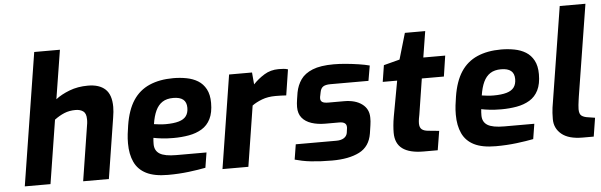

<svg xmlns="http://www.w3.org/2000/svg" viewBox="-49 -929 3446 1101"><g transform="rotate(-5 1674.0 -378.5)"><path d="M54 0 175 -763H323L278 -482Q310 -507 358 -525.5Q406 -544 465 -544Q530 -544 564.5 -512Q599 -480 599 -410Q599 -383 593 -348L538 0H390L442 -330Q443 -337 443 -342.5Q443 -348 443 -353Q443 -386 426 -398.5Q409 -411 382 -411Q346 -411 317 -399Q288 -387 260 -366L202 0Z M878 6Q800 6 753.5 -17.5Q707 -41 686 -86Q665 -131 665 -194Q665 -222 668 -247.5Q671 -273 675 -297Q689 -385 724.5 -439Q760 -493 818.5 -518.5Q877 -544 956 -544Q995 -544 1032 -537Q1069 -530 1097.5 -512.5Q1126 -495 1143 -463.5Q1160 -432 1160 -384Q1160 -328 1142 -292Q1124 -256 1091.5 -236.5Q1059 -217 1017 -209.5Q975 -202 928 -202Q891 -202 861 -205.5Q831 -209 813 -213Q812 -205 811.5 -195.5Q811 -186 811 -177Q811 -139 840 -121Q869 -103 936 -103H1109L1095 -16Q1055 -8 998 -1Q941 6 878 6ZM890 -285Q936 -285 965.5 -293.5Q995 -302 1008.5 -320.5Q1022 -339 1022 -368Q1022 -400 1003 -415.5Q984 -431 946 -431Q908 -431 883.5 -415Q859 -399 844.5 -368Q830 -337 823 -291Q837 -289 854.5 -287Q872 -285 890 -285Z M1192 0 1277 -537H1409L1415 -468Q1443 -498 1479.5 -520.5Q1516 -543 1562 -543Q1578 -543 1591 -542Q1604 -541 1616 -537L1593 -389Q1579 -390 1563 -390.5Q1547 -391 1531 -391Q1487 -391 1453 -378Q1419 -365 1396 -348L1341 0Z M1823 6Q1790 6 1760 4.5Q1730 3 1702 0Q1674 -3 1650.5 -8Q1627 -13 1609 -18L1623 -105H1857Q1883 -105 1899.5 -115Q1916 -125 1920 -144L1923 -166Q1924 -171 1924 -173.5Q1924 -176 1924 -178Q1924 -208 1882 -208H1802Q1758 -208 1723 -219.5Q1688 -231 1668.5 -255Q1649 -279 1649 -317Q1649 -327 1650 -338.5Q1651 -350 1653 -362L1659 -400Q1667 -442 1689.5 -474Q1712 -506 1757.5 -524.5Q1803 -543 1880 -543Q1912 -543 1949.5 -539.5Q1987 -536 2023 -530.5Q2059 -525 2085 -518L2070 -431H1851Q1822 -431 1808.5 -421.5Q1795 -412 1791 -390L1788 -375Q1786 -368 1785.5 -363Q1785 -358 1785 -354Q1785 -341 1795 -334Q1805 -327 1831 -327H1921Q1985 -327 2023.5 -298.5Q2062 -270 2062 -220Q2062 -210 2061.5 -199Q2061 -188 2059 -177L2052 -130Q2040 -55 1980 -24.5Q1920 6 1823 6Z M2350 0Q2269 0 2228.5 -30Q2188 -60 2188 -122Q2188 -140 2190 -163.5Q2192 -187 2197 -215L2234 -418H2151L2166 -513L2258 -537L2302 -687H2419L2395 -537H2521L2503 -418H2376L2344 -214Q2342 -205 2339.5 -190Q2337 -175 2337 -163Q2337 -139 2349.5 -128.5Q2362 -118 2388 -116L2449 -110L2431 0Z M2765 6Q2687 6 2640.5 -17.5Q2594 -41 2573 -86Q2552 -131 2552 -194Q2552 -222 2555 -247.5Q2558 -273 2562 -297Q2576 -385 2611.5 -439Q2647 -493 2705.5 -518.5Q2764 -544 2843 -544Q2882 -544 2919 -537Q2956 -530 2984.5 -512.5Q3013 -495 3030 -463.5Q3047 -432 3047 -384Q3047 -328 3029 -292Q3011 -256 2978.5 -236.5Q2946 -217 2904 -209.5Q2862 -202 2815 -202Q2778 -202 2748 -205.5Q2718 -209 2700 -213Q2699 -205 2698.5 -195.5Q2698 -186 2698 -177Q2698 -139 2727 -121Q2756 -103 2823 -103H2996L2982 -16Q2942 -8 2885 -1Q2828 6 2765 6ZM2777 -285Q2823 -285 2852.5 -293.5Q2882 -302 2895.5 -320.5Q2909 -339 2909 -368Q2909 -400 2890 -415.5Q2871 -431 2833 -431Q2795 -431 2770.5 -415Q2746 -399 2731.5 -368Q2717 -337 2710 -291Q2724 -289 2741.5 -287Q2759 -285 2777 -285Z M3265 0Q3185 0 3144.5 -33.5Q3104 -67 3104 -120Q3104 -139 3105 -155.5Q3106 -172 3108 -186L3200 -763H3348L3264 -237Q3263 -230 3261 -216Q3259 -202 3257.5 -188Q3256 -174 3256 -164Q3256 -136 3269.5 -126Q3283 -116 3308 -113L3346 -107L3329 0Z"/></g></svg>

Font: Exo Thin
Style: Bold Italic
Weight: 700
Italic angle: -9°
Version: Version 2.000